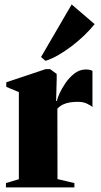

<svg xmlns="http://www.w3.org/2000/svg" viewBox="-20 -820 444 840"><path d="M6 0V-19L62.5 -36V-417L7.5 -440V-460L179.5 -517.5H199.5L228 -496.5V-472.5L225.5 -378.5H229Q230.5 -388.5 240.2 -410.5Q250 -432.5 266.8 -457Q283.5 -481.5 306 -498.8Q328.5 -516 355.5 -516Q366.5 -516 373.2 -514.2Q380 -512.5 384.5 -510V-352Q378 -358 361.2 -366.2Q344.5 -374.5 321 -374.5Q302.5 -374.5 286.2 -372Q270 -369.5 256.2 -363Q242.5 -356.5 231 -344.5L231.5 -36.5L305.5 -19V0ZM179 -554 159.5 -570.5 293.5 -800.5 394 -714.5Q374.5 -690 349 -665.5Q323.5 -641 294.8 -619Q266 -597 236.8 -580Q207.5 -563 180 -554Z"/></svg>

Font: Merriweather 144pt Black
Style: Regular
Weight: 900
Version: Version 2.100